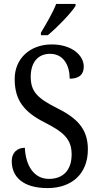

<svg xmlns="http://www.w3.org/2000/svg" viewBox="-20 -951 508 981"><path d="M189 -784V-771H224C274 -812 345 -886 366 -921V-931H267C250 -886 217 -831 189 -784ZM223 10C345 10 429 -61 429 -188C429 -294 372 -349 269 -400C169 -450 137 -485 137 -559C137 -630 172 -676 236 -676C306 -676 336 -615 336 -549C382 -549 408 -568 408 -611C408 -667 349 -724 244 -724C137 -724 55 -655 55 -547C55 -437 105 -378 207 -326C303 -277 346 -242 346 -162C346 -82 303 -37 230 -37C153 -37 111 -105 107 -196C66 -196 40 -169 40 -128C40 -46 99 10 223 10Z"/></svg>

Font: Noto Serif Tamil Condensed
Style: Italic
Weight: 400
Width: 3
Italic angle: -12°
Designer: Indian Type Foundry, Tom Grace, and the Monotype Design Team
Foundry: Monotype Imaging Inc.
Version: Version 2.003